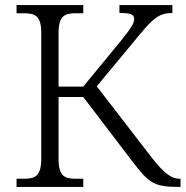

<svg xmlns="http://www.w3.org/2000/svg" viewBox="-20 -734 729 754"><path d="M45 0H307V-32H279C233 -32 210 -42 210 -111V-353H307L503 -96C564 -16 586 0 678 0H689V-32H685C653 -32 623 -55 576 -115L360 -395L525 -594C581 -662 605 -683 657 -683V-714H449V-683C489 -683 507 -679 507 -660C507 -644 497 -626 455 -574L307 -394H210V-603C210 -672 233 -682 279 -682H307V-714H45V-682H73C118 -682 142 -672 142 -605V-111C142 -42 118 -32 73 -32H45Z"/></svg>

Font: Noto Serif Light
Style: Regular
Weight: 300
Designer: Monotype Design Team
Foundry: Monotype Imaging Inc.
Version: Version 2.013